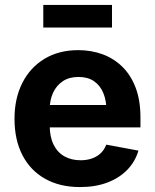

<svg xmlns="http://www.w3.org/2000/svg" viewBox="-20 -759 636 790"><path d="M309.3 10.7Q225.7 10.7 165.2 -23.6Q104.6 -57.8 72.2 -120.8Q39.7 -183.8 39.7 -270.1Q39.7 -354.4 72 -418Q104.2 -481.5 163.2 -517.1Q222.2 -552.7 301.9 -552.7Q355.4 -552.7 401.9 -535.7Q448.3 -518.7 483.4 -484.3Q518.5 -449.9 538.2 -398Q557.9 -346 557.9 -275.8V-234.7H99.8V-326.9H486.6L418.1 -302.2Q418.1 -344.8 405.1 -376.3Q392.1 -407.7 366.5 -425.1Q341 -442.4 303 -442.4Q265 -442.4 238.5 -424.9Q212.1 -407.3 198.3 -377.2Q184.5 -347.1 184.5 -308.7V-243.8Q184.5 -196.4 200.3 -164.2Q216.2 -132 244.9 -115.8Q273.7 -99.6 311.6 -99.6Q337.2 -99.6 358.2 -106.9Q379.2 -114.2 394.3 -128.5Q409.3 -142.9 417.2 -163.8L549.6 -139.3Q536.4 -94.1 503.8 -60.4Q471.1 -26.6 422 -8Q372.8 10.7 309.3 10.7ZM440.8 -738.8V-645.8H158.1V-738.8Z"/></svg>

Font: Atlassian Sans
Style: Regular
Weight: 400
Designer: Rasmus Andersson
Foundry: Modifications by Atlassian Pty Ltd, manufactured by rsms
Version: Version 4.001;git-9221beed3